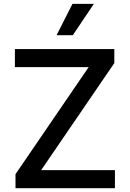

<svg xmlns="http://www.w3.org/2000/svg" viewBox="-20 -984 679 1004"><path d="M61.1 0H581V-94.5H195.3L577.8 -654.1V-727.3H57.9V-632.8H443.5L61.1 -73.2ZM275.9 -800.1H360.8L470.9 -963.8H359Z"/></svg>

Font: Margiela Sans Medium
Style: Regular
Weight: 500
Designer: Stefan Endress, Andreas Faust
Version: Version 1.100;FEAKit 1.0